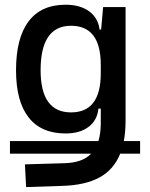

<svg xmlns="http://www.w3.org/2000/svg" viewBox="-20 -547 626 801"><path d="M21.5 94.2V41.5H390.6Q399.9 11.2 400.4 -30.3V-93.8H390.6Q385.7 -44.9 349.4 -17.6Q313 9.8 253.4 9.8Q151.9 9.8 99.4 -57.1Q46.9 -124 46.9 -253.9Q46.9 -388.7 99.4 -458Q151.9 -527.3 253.4 -527.3Q314 -527.3 351.6 -500Q389.2 -472.7 395.5 -423.8H401.9L410.2 -517.6H503.9V-45.9Q503.9 2.4 496.6 41.5H564.5V94.2H481.4Q455.1 160.2 395.8 192.9Q336.4 225.6 240.2 228.5L88.9 233.4L84 138.7L250 133.8Q323.7 131.8 360.4 94.2ZM400.4 -276.4Q400.4 -439.5 276.4 -439.5Q149.4 -439.5 149.4 -253.9Q149.4 -78.1 276.4 -78.1Q400.4 -78.1 400.4 -241.2Z"/></svg>

Font: CaskaydiaMono NF
Style: Regular
Weight: 400
Designer: Aaron Bell
Foundry: Saja Typeworks
Version: Version 2111.001; ttfautohint (v1.8.4);Nerd Fonts 3.1.1